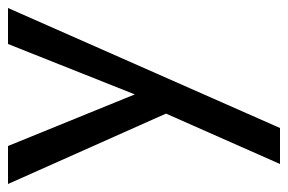

<svg xmlns="http://www.w3.org/2000/svg" viewBox="-140 -360 720 480"><g transform="rotate(-90 220.0 -120.0)"><path d="M440 -460 140 220H50L176 -65L0 -460H95L224 -143L350 -460Z"/></g></svg>

Font: Jost*
Style: Regular
Weight: 400
Version: Version 3.7